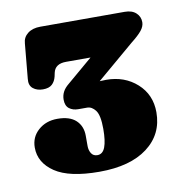

<svg xmlns="http://www.w3.org/2000/svg" viewBox="-55 -750 454 494"><g transform="rotate(-10 172.0 -503.0)"><path d="M182.5 -514 167.5 -527Q179.5 -531 192.2 -533.5Q205 -536 224.5 -536Q272.5 -536 305 -506.8Q337.5 -477.5 337.5 -431.5Q337.5 -374 292.5 -340Q247.5 -306 167 -306Q88.5 -306 51 -331.2Q13.5 -356.5 13.5 -396Q13.5 -423.5 33.5 -441.2Q53.5 -459 83.5 -459Q115.5 -459 131.8 -443.8Q148 -428.5 148 -403.5V-376.5Q148 -365.5 153.2 -357.2Q158.5 -349 169 -349Q183 -349 189.2 -365.2Q195.5 -381.5 195.5 -413Q195.5 -448.5 186 -461.2Q176.5 -474 164 -474H141Q127 -474 117.5 -481.2Q108 -488.5 108 -504.5Q108 -515.5 112.8 -524.8Q117.5 -534 128 -542.5L258.5 -653.5L264 -599.5H131Q102.5 -599.5 97.5 -577L95.5 -567.5Q92.5 -555 84.5 -547.5Q76.5 -540 60.5 -540Q45 -540 34.8 -548.2Q24.5 -556.5 26.5 -573.5L35 -664.5Q36 -680.5 48.5 -690.2Q61 -700 81.5 -700H302Q321 -700 331.5 -690.2Q342 -680.5 342 -666Q342 -655 333.2 -644.2Q324.5 -633.5 306 -619Z"/></g></svg>

Font: Fraunces 144pt S100 Black
Style: Regular
Weight: 900
Version: Version 1.000